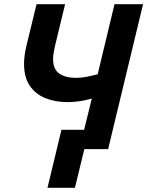

<svg xmlns="http://www.w3.org/2000/svg" viewBox="-20 -713 704 918"><path d="M207 185 273.8 -92.5H382.2L419 -242Q402.5 -237 382.2 -232.9Q362 -228.8 341.6 -226.8Q321.2 -224.8 302 -224.8Q243.8 -224.8 196.8 -243.8Q149.8 -262.8 122.4 -303.1Q95 -343.5 95 -407.8Q95 -427.8 98 -449.9Q101 -472 107 -497L154.8 -693H291.2L242.2 -490.2Q238.2 -472.8 236 -457.6Q233.8 -442.5 233.8 -430.2Q233.8 -381.5 263.9 -361.1Q294 -340.8 340.2 -340.8Q369.5 -340.8 398 -346.6Q426.5 -352.5 447 -357.8L527.5 -693H664L497 0H383.2L338.2 185Z"/></svg>

Font: Ubuntu Sans
Style: Italic
Weight: 400
Italic angle: -13.5°
Designer: Dalton Maag Ltd
Foundry: Dalton Maag Ltd
Version: Version 1.006